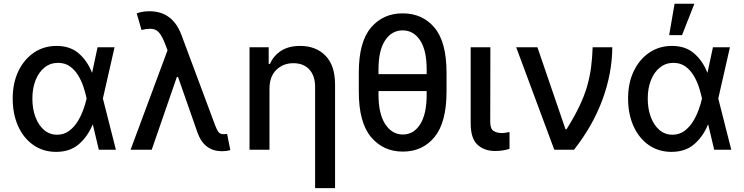

<svg xmlns="http://www.w3.org/2000/svg" viewBox="-20 -797 3960 1022"><path d="M278.8 11.4H276.3Q208.1 10.7 156.6 -25.7Q105.1 -62.1 76.3 -126.1Q47.6 -190 47.6 -272.7Q47.6 -355.1 77.8 -418.1Q108 -481.2 160.7 -516.9Q213.4 -552.6 280.9 -552.6Q353 -552.6 398.8 -513.1Q444.6 -473.7 469.5 -410.5H470.5L499.3 -545.5H589.8L527.7 -272.7L596.9 0H506L474.4 -133.2H472.7Q446.7 -70 399.5 -29.3Q352.3 11.4 278.8 11.4ZM283.7 -79.9Q319.6 -79.9 346.6 -99.4Q373.6 -119 392.4 -149.1Q411.2 -179.3 423.1 -212.2Q435 -245 440.7 -271.3L441.1 -272.7L440.7 -274.1Q435.4 -300.4 424.9 -332.7Q414.4 -365.1 396.8 -394.5Q379.3 -424 352.8 -443.2Q326.3 -462.4 289.1 -462.4Q248.2 -462.4 217.5 -438Q186.8 -413.7 169.6 -370.7Q152.3 -327.8 152.3 -272Q152.3 -217 168.9 -173.5Q185.4 -130 214.8 -104.9Q244.3 -79.9 283.7 -79.9Z M1164.1 7.8H1159.1Q1115.1 7.8 1082.2 -16.5Q1049.4 -40.8 1031.6 -90.2L927.6 -387.4H921.5L787.6 0H675.1L871.8 -529.5L855.8 -570.7Q835.2 -623.6 809.7 -637.1Q796.9 -643.8 777.3 -643.8Q758.5 -643.8 733.3 -637.4L707.7 -725.9Q718 -730.1 736 -733.7Q753.9 -737.2 775.6 -737.2Q898.8 -737.2 946 -610.4L1125.4 -129.3Q1132.8 -109.7 1141.5 -96.2Q1150.2 -82.7 1170.8 -82.7Q1174.7 -82.7 1180.4 -83.3Q1186.1 -83.8 1188.9 -84.2L1206 2.1Q1186.1 7.8 1164.1 7.8Z M1763.5 204.5H1657.3V-334.2Q1657.3 -393.5 1626.6 -427Q1595.9 -460.6 1541.5 -460.6Q1486.9 -460.6 1450.6 -424.9Q1414.4 -389.2 1414.4 -323.9V0H1308.2V-545.5H1410.2V-456.7H1416.9Q1435.7 -500.4 1476.2 -526.5Q1516.7 -552.6 1577.8 -552.6Q1661.6 -552.6 1712.5 -500.5Q1763.5 -448.5 1763.5 -346.9Z M2124.6 9.9Q2019.5 9.9 1954.7 -67.8Q1889.9 -145.6 1889.9 -308.6V-411.6Q1889.9 -573.2 1954.2 -649.5Q2018.5 -725.9 2123.2 -725.9Q2229 -725.9 2293 -649.5Q2356.9 -573.2 2356.9 -409.8V-310.4Q2356.9 -146 2293.3 -68Q2229.8 9.9 2124.6 9.9ZM2251.1 -402.3V-427.2Q2251.1 -530.2 2215.9 -582.7Q2180.8 -635.3 2123.2 -635.3Q2065.3 -635.3 2030 -582.2Q1994.7 -529.1 1994.7 -427.2V-402.3ZM2124.6 -81Q2181.8 -81 2216.4 -135.1Q2251.1 -189.3 2251.1 -293.3V-312.1H1994.7V-293.3Q1994.7 -191.1 2030.7 -136Q2066.8 -81 2124.6 -81Z M2615.1 6.7Q2557.9 6.7 2521.7 -26.6Q2485.4 -60 2485.4 -141V-545.5H2590.2L2589.5 -147Q2589.8 -110.4 2608.1 -99.6Q2626.4 -88.8 2650.6 -88.8Q2662.3 -88.8 2674.2 -90.9Q2686.1 -93 2692.1 -94.5V-4.6Q2679 -0.4 2659.6 3.2Q2640.3 6.7 2615.1 6.7Z M3035.5 0H2930.4L2727.6 -545.5H2840.6L2990.1 -109H2995.7Q3036.9 -175.1 3063.4 -230.3Q3089.8 -285.5 3104.6 -336.1Q3119.3 -386.7 3126.1 -437.7Q3132.8 -488.6 3134.6 -545.5H3239.3Q3238.3 -406.6 3187 -267Q3135.7 -127.5 3035.5 0Z M3554.3 11.4H3551.8Q3483.7 10.7 3432.2 -25.7Q3380.7 -62.1 3351.9 -126.1Q3323.2 -190 3323.2 -272.7Q3323.2 -355.1 3353.3 -418.1Q3383.5 -481.2 3436.3 -516.9Q3489 -552.6 3556.5 -552.6Q3628.6 -552.6 3674.4 -513.1Q3720.2 -473.7 3745 -410.5H3746.1L3774.9 -545.5H3865.4L3803.3 -272.7L3872.5 0H3781.6L3750 -133.2H3748.2Q3722.3 -70 3675.1 -29.3Q3627.8 11.4 3554.3 11.4ZM3559.3 -79.9Q3595.2 -79.9 3622.2 -99.4Q3649.1 -119 3668 -149.1Q3686.8 -179.3 3698.7 -212.2Q3710.6 -245 3716.3 -271.3L3716.6 -272.7L3716.3 -274.1Q3710.9 -300.4 3700.5 -332.7Q3690 -365.1 3672.4 -394.5Q3654.8 -424 3628.4 -443.2Q3601.9 -462.4 3564.6 -462.4Q3523.8 -462.4 3493.1 -438Q3462.4 -413.7 3445.1 -370.7Q3427.9 -327.8 3427.9 -272Q3427.9 -217 3444.4 -173.5Q3460.9 -130 3490.4 -104.9Q3519.9 -79.9 3559.3 -79.9ZM3610.4 -610.1H3541.9L3570.7 -777H3676.1Z"/></svg>

Font: Linik Sans Medium
Style: Regular
Weight: 500
Designer: Rasmus Andersson (font), Cristiano Sobral (main changes)
Foundry: rsms
Version: Version 3.018;June 1, 2022;FontCreator 14.0.0.2814 64-bit; t